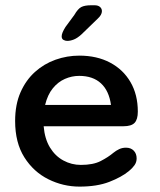

<svg xmlns="http://www.w3.org/2000/svg" viewBox="-20 -699 608 730"><path d="M282.5 10.5Q220 10.5 163.8 -17.5Q107.5 -45.5 72.5 -101Q37.5 -156.5 37.5 -239Q37.5 -301.5 58 -348Q78.5 -394.5 113 -425.5Q147.5 -456.5 191.2 -472Q235 -487.5 281.5 -487.5Q348.5 -487.5 398.5 -461Q448.5 -434.5 476.2 -386.8Q504 -339 504 -274.5Q504 -245 491.8 -232Q479.5 -219 449.5 -219H146Q150 -171 170 -138.2Q190 -105.5 221 -88.8Q252 -72 287.5 -72Q334.5 -72 363 -86.8Q391.5 -101.5 411 -118Q421.5 -126.5 433.2 -132Q445 -137.5 459 -137.5Q477.5 -137.5 488.5 -126.2Q499.5 -115 499.5 -96.5Q499.5 -82.5 491.5 -71Q483.5 -59.5 470 -48.5Q442 -25.5 395.5 -7.5Q349 10.5 282.5 10.5ZM151.5 -300H402Q394.5 -354 363.8 -382.2Q333 -410.5 281 -410.5Q253 -410.5 226.8 -399Q200.5 -387.5 180.8 -363.2Q161 -339 151.5 -300ZM235.5 -543.5Q228.5 -543.5 221.5 -547.2Q214.5 -551 214.5 -561Q214.5 -573.5 229 -596.5L262.5 -642Q276 -665.5 289 -672.2Q302 -679 326.5 -679H339.5Q352.5 -679 360 -672.8Q367.5 -666.5 367.5 -656.5Q367.5 -642.5 351 -627.5L289.5 -568Q274 -554 260.8 -548.8Q247.5 -543.5 235.5 -543.5Z"/></svg>

Font: Sono Medium
Style: Regular
Weight: 500
Designer: Tyler Finck
Foundry: Tyler Finck
Version: Version 2.112